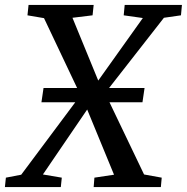

<svg xmlns="http://www.w3.org/2000/svg" viewBox="-51 -763 762 783"><path d="M-31 0 -27 -38.5 35.5 -50.5 278 -375.5 349 -433.5 531.5 -689.5 453.5 -700.5 457.5 -743H691L687 -700.5L617.5 -690.5L376.5 -382L305 -317L124 -51.5L201 -38.5L197 0ZM331 0 334 -38.5 414 -50.5 304.5 -316.5 278 -373.5 128.5 -689 61 -700.5 65.5 -743H331L326.5 -700.5L244.5 -690.5L350 -433.5L377.5 -383.5L536.5 -51.5L608.5 -38.5L605 0ZM118 -346 126.5 -404H538.5L530 -346Z"/></svg>

Font: Merriweather 24pt
Style: Italic
Weight: 400
Italic angle: -7.8°
Designer: Eben Sorkin
Foundry: Eben Sorkin
Version: Version 2.101